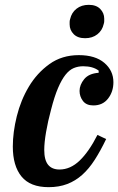

<svg xmlns="http://www.w3.org/2000/svg" viewBox="-20 -762 489 794"><path d="M181 12Q105 12 69 -32Q33 -76 33 -156Q33 -215 49.5 -281.5Q66 -348 99.5 -404Q133 -460 184.5 -497Q236 -534 306 -534Q374 -534 411.5 -502Q449 -470 449 -422Q449 -383 427 -354.5Q405 -326 366 -326Q337 -326 323 -344.5Q309 -363 309 -386Q309 -411 328 -434.5Q347 -458 388 -461V-470Q364 -488 324 -488Q303 -488 285 -480.5Q267 -473 251 -453Q235 -433 220 -398Q205 -363 191 -308Q178 -260 170.5 -216Q163 -172 163 -142Q163 -100 179 -80.5Q195 -61 226 -61Q271 -61 309.5 -98Q348 -135 383 -204L419 -187Q396 -139 372 -101.5Q348 -64 320 -39Q292 -14 258 -1Q224 12 181 12ZM332 -604Q301 -604 284.5 -621Q268 -638 268 -661Q268 -666 268 -671.5Q268 -677 270 -683Q276 -710 296.5 -726Q317 -742 347 -742Q378 -742 394.5 -725Q411 -708 411 -685Q411 -680 411 -674.5Q411 -669 409 -663Q403 -636 382.5 -620Q362 -604 332 -604Z"/></svg>

Font: IBM Plex Serif SemiBold
Style: Italic
Weight: 600
Italic angle: -14°
Designer: Mike Abbink, Paul van der Laan, Pieter van Rosmalen
Foundry: Bold Monday
Version: Version 2.5